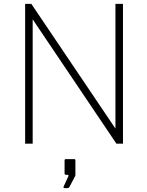

<svg xmlns="http://www.w3.org/2000/svg" viewBox="-20 -743 761 993"><path d="M577 -723V-78L142 -723H110V0H149V-643L582 0H616V-723ZM313 230H325C333 230 336 229 339 224L369 167C369 166 370 163 370 161V87C370 82 368 80 364 80H320C316 80 314 82 314 88V152C314 159 316 161 321 161H329C334 161 336 164 333 170L309 222C307 226 309 230 313 230Z"/></svg>

Font: United Sans Thin
Style: Regular
Weight: 100
Designer: Pablo Impallari, Rodrigo Fuenzalida (Modified by Dan O. Williams)
Version: Version 1.000;PS 001.000;hotconv 1.0.88;makeotf.lib2.5.64775